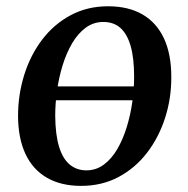

<svg xmlns="http://www.w3.org/2000/svg" viewBox="-20 -581 600 612"><path d="M418 -261.5H139.5L146 -305.5H423ZM324.5 -561Q389.5 -561 434.5 -534.8Q479.5 -508.5 502.8 -458.2Q526 -408 526 -336.5Q526.5 -268.5 506.5 -206Q486.5 -143.5 449 -94.5Q411.5 -45.5 358.2 -17Q305 11.5 238.5 11.5Q174.5 11.5 129.5 -14.5Q84.5 -40.5 61.2 -90.2Q38 -140 37.5 -210.5Q37.5 -279 57.2 -342.2Q77 -405.5 114.5 -454.8Q152 -504 205.2 -532.5Q258.5 -561 324.5 -561ZM309.5 -511Q278 -511 253 -492.5Q228 -474 209.8 -442.8Q191.5 -411.5 179.5 -372.5Q167.5 -333.5 161.8 -292Q156 -250.5 156 -212Q156.5 -152 168.2 -113.5Q180 -75 202.2 -56.5Q224.5 -38 255.5 -38Q286.5 -38 311.2 -56.5Q336 -75 354 -106Q372 -137 384 -176Q396 -215 401.8 -256.5Q407.5 -298 407.5 -336.5Q407.5 -395.5 396.5 -434Q385.5 -472.5 364 -491.8Q342.5 -511 309.5 -511Z"/></svg>

Font: Merriweather 36pt Medium
Style: Italic
Weight: 500
Italic angle: -7.8°
Version: Version 2.101